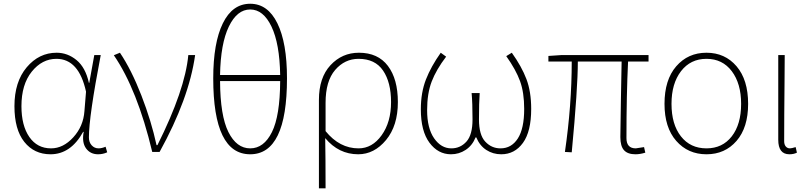

<svg xmlns="http://www.w3.org/2000/svg" viewBox="-20 -827 4405 1045"><path d="M254.9 12.7Q166 12.7 112.3 -54.7Q58.6 -122.1 58.6 -249Q58.6 -381.8 125.5 -460.9Q192.4 -540 288.1 -540Q347.7 -540 396.5 -500Q445.3 -460 463.9 -376H465.8L493.2 -527.3H528.3Q463.9 -192.4 463.9 -79.1Q463.9 -52.7 479 -36.1Q494.1 -19.5 516.6 -19.5Q533.2 -19.5 554.7 -28.3L563.5 2Q540 12.7 513.7 12.7Q471.7 12.7 448.2 -19.5Q424.8 -51.8 435.5 -109.4H432.6Q365.2 12.7 254.9 12.7ZM257.8 -19.5Q324.2 -19.5 378.9 -79.6Q433.6 -139.6 439.5 -221.7L448.2 -328.1Q409.2 -506.8 287.1 -506.8Q209 -506.8 152.8 -437Q96.7 -367.2 96.7 -249Q96.7 -143.6 139.6 -81.5Q182.6 -19.5 257.8 -19.5Z M808.6 0Q727.5 -339.8 599.6 -526.4L632.8 -540Q695.3 -447.3 749.5 -307.6Q803.7 -168 832 -37.1H836.9Q987.3 -337.9 1004.9 -527.3H1042Q1008.8 -290 848.6 0Z M1504.9 -385.7H1177.7Q1178.7 -197.3 1223.1 -108.4Q1267.6 -19.5 1341.8 -19.5Q1416 -19.5 1460 -107.9Q1503.9 -196.3 1504.9 -385.7ZM1177.7 -418.9H1504.9Q1502 -589.8 1457.5 -682.6Q1413.1 -775.4 1341.8 -775.4Q1270.5 -775.4 1225.6 -682.6Q1180.7 -589.8 1177.7 -418.9ZM1341.8 -806.6Q1437.5 -806.6 1489.7 -700.2Q1542 -593.8 1542 -400.4Q1542 12.7 1341.8 12.7Q1140.6 12.7 1140.6 -400.4Q1140.6 -593.8 1192.9 -700.2Q1245.1 -806.6 1341.8 -806.6Z M1715.8 198.2V-283.2Q1715.8 -404.3 1778.8 -472.2Q1841.8 -540 1933.6 -540Q2037.1 -540 2091.3 -468.3Q2145.5 -396.5 2145.5 -271.5Q2145.5 -142.6 2081.1 -64.9Q2016.6 12.7 1929.7 12.7Q1823.2 12.7 1750 -75.2Q1752 31.2 1752 198.2ZM1931.6 -19.5Q2005.9 -19.5 2057.1 -90.8Q2108.4 -162.1 2108.4 -271.5Q2108.4 -378.9 2064.9 -442.9Q2021.5 -506.8 1931.6 -506.8Q1856.4 -506.8 1804.2 -446.3Q1752 -385.7 1752 -267.6V-113.3Q1828.1 -19.5 1931.6 -19.5Z M2434.6 12.7Q2364.3 12.7 2317.4 -50.3Q2270.5 -113.3 2270.5 -232.4Q2270.5 -323.2 2298.3 -394.5Q2326.2 -465.8 2378.9 -540L2408.2 -518.6Q2354.5 -448.2 2329.6 -383.3Q2304.7 -318.4 2304.7 -227.5Q2304.7 -128.9 2342.8 -74.2Q2380.9 -19.5 2436.5 -19.5Q2485.4 -19.5 2518.6 -56.2Q2551.8 -92.8 2551.8 -176.8Q2551.8 -267.6 2546.9 -320.3H2590.8Q2586.9 -267.6 2586.9 -176.8Q2586.9 -92.8 2621.1 -56.2Q2655.3 -19.5 2704.1 -19.5Q2763.7 -19.5 2798.3 -73.2Q2833 -127 2833 -234.4Q2833 -323.2 2810.5 -385.3Q2788.1 -447.3 2735.4 -521.5L2765.6 -540Q2819.3 -464.8 2845.2 -396.5Q2871.1 -328.1 2871.1 -234.4Q2871.1 -111.3 2826.2 -49.3Q2781.2 12.7 2708 12.7Q2663.1 12.7 2627 -10.7Q2590.8 -34.2 2572.3 -79.1H2568.4Q2550.8 -35.2 2514.6 -11.2Q2478.5 12.7 2434.6 12.7Z M3438.5 12.7Q3396.5 12.7 3376.5 -9.3Q3356.4 -31.2 3356.4 -81.1Q3356.4 -122.1 3359.4 -282.2Q3362.3 -442.4 3363.3 -492.2H3125Q3125 -347.7 3091.8 2L3054.7 0Q3091.8 -254.9 3091.8 -492.2H2964.8V-522.5L3036.1 -527.3H3509.8V-492.2H3398.4Q3389.6 -311.5 3389.6 -75.2Q3389.6 -19.5 3440.4 -19.5Q3444.3 -19.5 3485.4 -26.4L3492.2 3.9Q3463.9 12.7 3438.5 12.7Z M3596.7 -261.7Q3596.7 -392.6 3660.6 -466.3Q3724.6 -540 3825.2 -540Q3925.8 -540 3988.8 -466.3Q4051.8 -392.6 4051.8 -261.7Q4051.8 -132.8 3988.8 -60.1Q3925.8 12.7 3825.2 12.7Q3724.6 12.7 3660.6 -60.1Q3596.7 -132.8 3596.7 -261.7ZM3825.2 -19.5Q3912.1 -19.5 3962.9 -85Q4013.7 -150.4 4013.7 -261.7Q4013.7 -372.1 3962.9 -439.5Q3912.1 -506.8 3825.2 -506.8Q3738.3 -506.8 3686.5 -439.5Q3634.8 -372.1 3634.8 -261.7Q3634.8 -150.4 3686 -85Q3737.3 -19.5 3825.2 -19.5Z M4276.4 12.7Q4215.8 12.7 4215.8 -66.4V-527.3H4251Q4251 -472.7 4250 -378.4Q4249 -284.2 4248.5 -206.5Q4248 -128.9 4248 -58.6Q4248 -40 4256.8 -29.8Q4265.6 -19.5 4279.3 -19.5Q4288.1 -19.5 4310.5 -26.4L4317.4 3.9Q4299.8 12.7 4276.4 12.7Z"/></svg>

Font: Bpmf Zihi Sans ExtraLight
Style: ExtraLight
Weight: 250
Foundry: But Ko
Version: Version 1.320